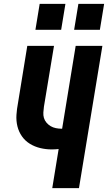

<svg xmlns="http://www.w3.org/2000/svg" viewBox="-20 -972 558 992"><path d="M250 0 283 -202Q274 -201 265 -200.5Q256 -200 247 -200Q217 -200 188 -207Q159 -214 134.5 -229Q110 -244 93.5 -267.5Q77 -291 70 -319.5Q63 -348 65 -378.5Q67 -409 73 -440L121 -735H259L207 -421Q205 -406 204 -391Q203 -376 207 -362.5Q211 -349 220.5 -338Q230 -327 242 -320Q254 -313 268.5 -310Q283 -307 298 -307Q299 -307 299.5 -307Q300 -307 301 -307L371 -735H509L388 0ZM496 -818H363L385 -952H518ZM296 -818H163L185 -952H318Z"/></svg>

Font: Iosevka SS04 Heavy Oblique
Style: Regular
Weight: 900
Italic angle: -9°
Monospace: yes
Designer: Belleve Invis
Foundry: Belleve Invis
Version: Version 19.0.0; ttfautohint (v1.8.4)